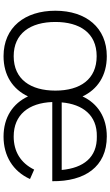

<svg xmlns="http://www.w3.org/2000/svg" viewBox="215 -833 634 1104"><g transform="rotate(90 532.0 -281.0)"><path d="M566.7 -264.6H1021.9C1024 -451 939.6 -578.1 764.6 -578.1C655.2 -578.1 575 -526 534.4 -438.5C493.8 -525 414.6 -578.1 303.1 -578.1C139.6 -578.1 41.7 -459.4 41.7 -282.3C41.7 -107.3 136.5 15.6 303.1 15.6C413.5 15.6 492.7 -37.5 534.4 -125C575 -38.5 654.2 15.6 765.6 15.6C875 15.6 964.6 -37.5 1009.4 -136.5L955.2 -160.4C916.7 -82.3 851 -42.7 764.6 -42.7C639.6 -42.7 571.9 -129.2 566.7 -264.6ZM764.6 -520.8C885.4 -522.9 945.8 -443.8 957.3 -318.8H568.8C579.2 -439.6 642.7 -522.9 764.6 -520.8ZM303.1 -42.7C172.9 -42.7 106.3 -137.5 106.3 -282.3C106.3 -421.9 168.8 -519.8 303.1 -519.8C435.4 -519.8 501 -426 501 -282.3C501 -140.6 436.5 -42.7 303.1 -42.7Z"/></g></svg>

Font: Manrope3 Light
Style: Regular
Weight: 300
Designer: Mikhail Sharanda
Foundry: Mikhail Sharanda
Version: Version 3.000;PS 003.000;hotconv 1.0.88;makeotf.lib2.5.64775